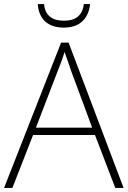

<svg xmlns="http://www.w3.org/2000/svg" viewBox="-20 -926 630 946"><path d="M548 0 448 -261H143L41 0H0L281 -716H318L589 0ZM330 -578Q325 -595 316 -619.5Q307 -644 298 -670Q291 -646 282 -621.5Q273 -597 265 -578L157 -297H434ZM424 -906Q418 -851 385 -820.5Q352 -790 294 -790Q236 -790 203 -820Q170 -850 166 -906H197Q205 -824 295 -824Q341 -824 365 -845.5Q389 -867 393 -906Z"/></svg>

Font: Noto Sans Lao Looped ExtraLight
Style: Regular
Weight: 200
Designer: Mark Frömberg, Ben Mitchell
Foundry: The Fontpad Ltd
Version: Version 1.002; ttfautohint (v1.8.4.7-5d5b)